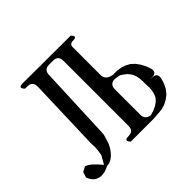

<svg xmlns="http://www.w3.org/2000/svg" viewBox="-130 -622 752 752"><g transform="rotate(-45 246.0 -246.5)"><path d="M215.8 -23.4Q195.3 -44.9 224.6 -44.9Q252.9 -44.9 252.9 -73.2V-434.6Q252.9 -462.9 223.6 -462.9H203.1Q173.8 -462.9 173.8 -433.6L161.1 -128.9L160.2 -117.2L154.3 -97.7L148.4 -79.1L140.6 -63.5L130.9 -49.8L120.1 -38.1L108.4 -29.3L95.7 -23.4L82 -21.5L71.3 -16.6L60.5 -12.7L49.8 -10.7L38.1 -9.8L27.3 -11.7L15.6 -16.6L5.9 -24.4L-2 -35.2L-7.8 -47.9L0 -71.3L20.5 -82Q43 -75.2 77.1 -33.2L96.7 -67.4L98.6 -79.1L100.6 -92.8L101.6 -107.4L100.6 -128.9L110.4 -433.6Q110.4 -462.9 81.1 -462.9H69.3Q48.8 -484.4 78.1 -484.4L342.8 -483.4Q363.3 -462.9 334 -462.9Q316.4 -462.9 316.4 -445.3V-292Q316.4 -262.7 352.5 -257.8H375L393.6 -254.9L412.1 -249L429.7 -239.3L444.3 -225.6L457 -208L466.8 -189.5L474.6 -167Q478.5 -142.6 454.1 -142.6L441.4 -141.6H453.1Q478.5 -141.6 475.6 -116.2L468.8 -93.8L459 -73.2L445.3 -55.7L428.7 -43L410.2 -33.2L390.6 -27.3L369.1 -25.4L342.8 -23.4ZM345.7 -241.2Q316.4 -241.2 316.4 -211.9V-71.3Q316.4 -44.9 344.7 -41L364.3 -46.9L380.9 -54.7L393.6 -63.5L403.3 -73.2L409.2 -83L413.1 -94.7L416 -108.4L417 -123L416 -140.6V-158.2L415 -173.8L412.1 -187.5L408.2 -199.2L401.4 -210L393.6 -219.7L382.8 -228.5L369.1 -237.3Z"/></g></svg>

Font: B2 Hana
Style: Regular
Weight: 500
Version: 2020-08-05; (max)